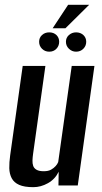

<svg xmlns="http://www.w3.org/2000/svg" viewBox="-20 -768 421 795"><path d="M118 7Q81 7 59.5 -2.5Q38 -12 28.5 -30Q19 -48 18.5 -71.5Q18 -95 22 -124L74 -495H168L117 -131Q115 -117 114.5 -104Q114 -91 117.5 -81Q121 -71 131.5 -65Q142 -59 161 -59Q180 -59 191.5 -65.5Q203 -72 210.5 -80.5Q218 -89 221 -97L277 -495H371L302 0H222L223 -57Q208 -26 178.5 -9.5Q149 7 118 7ZM184 -554Q166 -554 154 -566Q142 -578 142 -595Q142 -612 154 -623Q166 -634 184 -634Q202 -634 213.5 -623Q225 -612 225 -595Q225 -578 213.5 -566Q202 -554 184 -554ZM295 -554Q278 -554 265.5 -566Q253 -578 253 -595Q253 -612 265.5 -623Q278 -634 295 -634Q313 -634 325 -623Q337 -612 337 -595Q337 -578 325 -566Q313 -554 295 -554ZM198 -651 262 -748H349L251 -651Z"/></svg>

Font: Alumni Sans Thin SemiBold
Style: Italic
Weight: 600
Italic angle: -8°
Version: Version 1.016